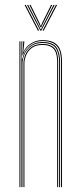

<svg xmlns="http://www.w3.org/2000/svg" viewBox="-20 -770 333 790"><path d="M231.2 0V-514Q231.2 -535 227.6 -551.2Q224 -567.5 215.2 -578.5Q206.5 -589.5 191.6 -595.2Q176.8 -601 154.2 -601Q126.2 -601 104.6 -585.6Q83 -570.2 74 -542.5H72L75.8 -600H80V-596.2L75.8 -555.5H76.8Q85.5 -577.8 107.4 -591.4Q129.2 -605 154.2 -605Q173.2 -605 187 -601.1Q200.8 -597.2 210.1 -589.8Q219.5 -582.2 225 -571.2Q230.5 -560.2 232.9 -545.9Q235.2 -531.5 235.2 -514V0ZM60 0V-600H64V0ZM76.5 0V-508.8Q76.5 -525.8 84 -544.4Q91.5 -563 108.5 -576Q125.5 -589 154.2 -589Q173.2 -589 185.9 -584.1Q198.5 -579.2 205.8 -569.6Q213 -560 216.1 -546Q219.2 -532 219.2 -514V0H215.2V-514Q215.2 -537 209.9 -552.8Q204.5 -568.5 191.2 -576.8Q178 -585 154.2 -585Q127.5 -585 111.2 -572.9Q95 -560.8 87.8 -543.1Q80.5 -525.5 80.5 -508.8V0ZM68 0V-600H72L70 -527.8H72Q77.8 -556.5 99.4 -576.8Q121 -597 154.2 -597Q198.2 -597 212.8 -574.6Q227.2 -552.2 227.2 -514V0H223.2V-514Q223.2 -552 209 -572.5Q194.8 -593 154.2 -593Q124.8 -593 106.8 -579Q88.8 -565 80.6 -545.4Q72.5 -525.8 72.5 -508.8V0ZM81 -749.8H86L141 -644H136ZM91 -749.8H96L143 -657.8L147 -649.5H149L153 -657.8L200 -749.8H205L150 -644H146ZM101 -749.8H106L143.5 -673.8L147 -664H149L152.5 -673.8L190 -749.8H195L155 -669.2L150 -658.2H146L141 -669.2ZM210 -749.8H215L160 -644H155Z"/></svg>

Font: Big Shoulders Inline Display SC Thin
Style: Regular
Weight: 100
Designer: Patric King
Foundry: XO Type Co
Version: Version 2.002